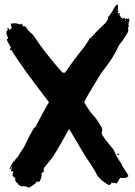

<svg xmlns="http://www.w3.org/2000/svg" viewBox="-20 -818 596 845"><path d="M496.1 -797.9H498L500 -788.1V-786.1Q500 -784.2 498 -784.2L500 -780.3Q498 -776.4 498 -774.4L502 -766.6L498 -764.6Q500 -760.7 500 -758.8L503.9 -760.7L507.8 -758.8L505.9 -754.9V-752.9Q511.7 -745.6 511.7 -739.3L515.6 -741.2Q519.5 -740.7 519.5 -737.3L517.6 -733.4H519.5Q523.4 -733.4 523.4 -739.3H529.3Q529.3 -733.4 533.2 -733.4H535.2V-737.3H539.1V-733.4L544.9 -737.3Q548.8 -737.3 550.8 -725.6Q546.9 -725.6 544.9 -710L546.9 -706.1Q546.9 -702.1 543 -692.4Q544.9 -689 544.9 -684.6Q544.9 -672.4 502 -616.2Q480.5 -564.5 425.8 -497.1Q356.4 -384.8 351.6 -370.1V-366.2Q375.5 -323.7 398.4 -301.8Q429.7 -258.8 429.7 -249V-245.1L427.7 -231.4Q427.7 -220.7 478.5 -161.1Q499 -117.2 513.7 -98.6Q513.7 -91.8 543 -49.8L544.9 -42L533.2 -34.2H531.2Q529.3 -34.2 529.3 -36.1L525.4 -34.2Q523.4 -34.2 523.4 -36.1L519.5 -34.2Q515.1 -34.2 511.7 -36.1Q507.3 -36.1 494.1 -10.7Q476.1 -13.2 470.7 -14.6Q470.7 -8.8 459 -2.9Q419.4 -26.9 408.2 -45.9Q393.6 -76.2 353.5 -133.8L285.2 -249H283.2Q228.5 -150.9 218.8 -137.7Q218.8 -133.3 173.8 -79.1Q171.9 -75.2 171.9 -73.2L173.8 -63.5Q163.6 -58.6 162.1 -51.8L164.1 -47.9Q159.7 -28.3 154.3 -18.6H140.6Q140.6 -10.3 109.4 6.8H107.4Q97.2 6.8 95.7 1L91.8 2.9Q87.4 2.9 84 1L80.1 2.9Q58.6 -2.4 58.6 -10.7Q50.8 -14.6 46.9 -24.4V-36.1Q40 -36.1 37.1 -43.9Q35.2 -43.9 35.2 -45.9Q35.2 -54.7 39.1 -63.5Q27.3 -63.5 27.3 -67.4Q33.2 -78.6 33.2 -83V-85H31.2Q31.2 -77.1 23.4 -73.2H21.5V-75.2L39.1 -108.4L43 -106.4Q43 -111.3 56.6 -127.9Q56.6 -126 58.6 -126Q58.6 -131.8 85.9 -170.9Q117.7 -238.8 132.8 -258.8Q132.8 -256.8 134.8 -256.8Q160.2 -307.6 195.3 -368.2Q66.4 -536.1 31.2 -596.7Q23.4 -596.7 23.4 -602.5Q23.4 -606.4 29.3 -606.4Q9.8 -639.2 9.8 -645.5Q13.7 -647.5 15.6 -647.5Q15.6 -651.4 7.8 -670.9Q7.8 -684.6 13.7 -684.6V-690.4L11.7 -694.3L15.6 -696.3Q19.5 -691.4 19.5 -686.5Q31.2 -691.4 31.2 -696.3Q31.2 -699.2 27.3 -713.9L44.9 -715.8Q53.7 -715.8 70.3 -710Q70.8 -713.9 74.2 -713.9Q82 -704.6 82 -702.1H91.8Q100.6 -685.1 125 -665Q177.7 -585 255.9 -497.1L259.8 -499H261.7L265.6 -497.1Q307.1 -558.1 351.6 -612.3Q375 -646 375 -651.4L378.9 -649.4Q396 -672.4 445.3 -717.8L455.1 -733.4V-743.2Q459 -743.2 474.6 -768.6Q485.8 -793 496.1 -797.9ZM529.3 -725.6H533.2V-729.5Q529.3 -729 529.3 -725.6ZM500 -141.6Q503.9 -141.1 503.9 -137.7L500 -135.7H496.1V-137.7Q496.6 -141.6 500 -141.6ZM54.7 -122.1V-118.2H56.6V-122.1Z"/></svg>

Font: Mister Brush
Style: Regular
Weight: 400
Designer: GGBotNet
Foundry: GGBotNet
Version: 1.00